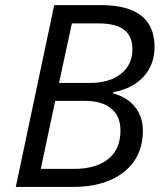

<svg xmlns="http://www.w3.org/2000/svg" viewBox="-20 -734 638 754"><path d="M376 -713.9Q586.9 -713.9 586.9 -549.8Q586.9 -481 544.4 -433.6Q502 -386.2 424.8 -372.1V-367.2Q481 -351.6 511 -313.2Q541 -274.9 541 -221.2Q541 -117.7 466.8 -58.8Q392.6 0 268.1 0H42L192.9 -713.9ZM211.9 -408.2H333Q409.2 -408.2 454.6 -443.8Q500 -479.5 500 -541Q500 -591.8 467.5 -616.9Q435.1 -642.1 365.2 -642.1H262.2ZM140.1 -70.8H270Q358.4 -70.8 405.8 -110.1Q453.1 -149.4 453.1 -221.2Q453.1 -277.8 416.7 -307.9Q380.4 -337.9 312 -337.9H196.8Z"/></svg>

Font: CAA NEO Sans
Style: Italic
Weight: 400
Italic angle: -12°
Version: Version 1.10